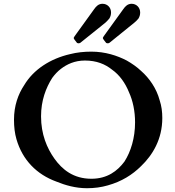

<svg xmlns="http://www.w3.org/2000/svg" viewBox="-20 -982 926 1015"><path d="M440 13C479 13 516 8 550 -2C622 -22 679.9 -57.9 726 -104C786.2 -161.7 838 -245.4 838 -358C838 -391 834 -422 824 -452C807.4 -514.3 769.8 -568.6 726 -607C704 -628 678 -646 650 -662C599.5 -688.2 536 -709 463 -709C424 -709 386 -705 351 -696C245.4 -671.9 156.6 -614 108 -532C76.1 -484.1 54 -423.7 54 -349C54 -311 58 -277 67 -246C99.1 -135.4 174.5 -59.7 278 -22C325 -2.8 379.3 13 440 13ZM197 -367C197 -451.3 222.9 -517.6 256 -570C270 -589 285 -605 302 -618C333.5 -642.1 374.6 -662 429 -662C490.6 -662 536.2 -642.7 572 -614C612.4 -585.7 642.7 -542.3 662 -494C682.2 -449.9 694 -395.1 694 -335C694 -252.4 671.4 -180 638 -128C600.6 -77.6 546.8 -37 463 -37C367.8 -37 308.6 -86.1 268 -143C227.8 -199.3 197 -272.6 197 -367ZM374 -772 385 -758C386.7 -754.5 390.3 -753 396 -753C398 -753 400 -753 400 -754C402 -754 403 -755 405 -756L537 -862C544 -868 551 -876 558 -884C564 -894 567 -904 567 -916C567 -942 548 -962 522 -962C501.1 -962 488.4 -948.9 478 -934L374 -790C373 -789 372 -787 372 -786C370 -785 370 -783 370 -781C370 -779 370 -777 372 -776C372 -775 373 -773 374 -772ZM676 -962C655.1 -962 642.4 -948.9 632 -934L528 -790C527 -789 526 -787 526 -786C524 -785 524 -783 524 -781C524 -779 524 -777 526 -776C526 -775 527 -773 528 -772L539 -758C540.7 -754.5 544.3 -753 550 -753C552 -753 554 -753 554 -754C556 -754 557 -755 559 -756L690 -862C698 -868 705 -876 712 -884C718 -894 721 -904 721 -916C721 -941.9 701.4 -962 676 -962Z"/></svg>

Font: fbb
Style: Bold
Weight: 400
Designer: David J. Perry, Michael Sharpe
Version: Version 1.045